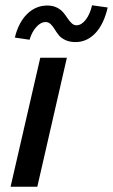

<svg xmlns="http://www.w3.org/2000/svg" viewBox="-20 -706 427 726"><path d="M265.6 -546.9Q243.2 -546.9 226.8 -554.7Q210.4 -562.5 201.7 -573.7Q192.9 -585 186.3 -595.9Q179.7 -606.9 171.6 -614.7Q163.6 -622.6 152.8 -622.6Q133.8 -622.6 116.9 -603.5Q100.1 -584.5 91.8 -555.7L36.1 -564Q50.3 -621.6 82.8 -653.3Q115.2 -685.1 159.2 -685.1Q179.7 -685.1 195.3 -677.2Q210.9 -669.4 219.7 -658.4Q228.5 -647.5 235.6 -636.7Q242.7 -626 251 -618.2Q259.3 -610.4 269.5 -610.4Q287.6 -610.4 304 -631.1Q320.3 -651.9 328.1 -686L387.2 -677.7Q372.6 -614.3 340.6 -580.6Q308.6 -546.9 265.6 -546.9ZM20 0 132.3 -487.8H232.9L121.1 0Z"/></svg>

Font: HK Grotesk SmBold Legacy Italic
Style: Regular
Weight: 600
Italic angle: -13°
Designer: Alfredo Marco Pradil
Foundry: Hanken Design Co.
Version: Version 2.022;PS 002.022;hotconv 1.0.88;makeotf.lib2.5.64775